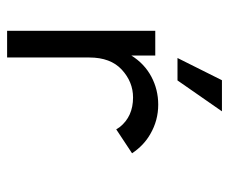

<svg xmlns="http://www.w3.org/2000/svg" viewBox="-72 -572 644 540"><g transform="rotate(90 250.0 -302.0)"><path d="M343.8 -306.9Q341 -311.8 337.5 -316.7Q307.6 -354.2 254.2 -354.2Q210.4 -354.2 176 -322.6Q141.7 -291 141.7 -231.2V0H66.7V-416.7H136.1V-349.3Q159 -386.1 195.5 -405.6Q231.9 -425 274.3 -425Q318.8 -425 356.9 -402.8Q388.9 -384.7 411.1 -351.4Q411.1 -351.4 343.8 -306.9ZM143.1 -479.2 205.6 -604.2H293.1L206.2 -479.2Z"/></g></svg>

Font: co2trust
Style: Regular
Weight: 400
Designer: Kristian Moeller
Foundry: Dicotype
Version: Version 1.000